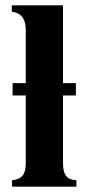

<svg xmlns="http://www.w3.org/2000/svg" viewBox="-20 -696 331 716"><path d="M265 0V-24C232 -25 215 -41 215 -87V-340H263V-386H215V-676H24V-652C59 -649 76 -624 76 -587V-386H27V-340H76V-87C76 -43 59 -27 25 -24V0Z"/></svg>

Font: STIXGeneral
Style: Bold
Weight: 700
Designer: MicroPress Inc., with final additions and corrections provided by Coen Hoffman, Elsevier (retired)
Version: Version 1.1.0